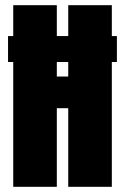

<svg xmlns="http://www.w3.org/2000/svg" viewBox="-20 -720 490 740"><path d="M11 -581H31V-700H199V-581H243V-700H411V-581H430.5V-481H411V0H243V-303H199V0H31V-481H11ZM199 -425H243V-481H199Z"/></svg>

Font: League Mono Condensed ExtraBold
Style: Regular
Weight: 800
Width: 1
Designer: Tyler Finck
Foundry: The League of Moveable Type / Tyler Finck
Version: Version 2.210